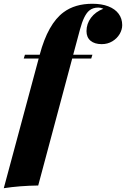

<svg xmlns="http://www.w3.org/2000/svg" viewBox="-78 -802 663 1010"><path d="M564.9 -669.9Q564.9 -646 551.3 -622.8Q537.6 -599.6 512.9 -584.7Q488.3 -569.8 457 -569.8Q419.9 -569.8 398.4 -587.6Q377 -605.5 377 -638.2Q377 -676.8 400.6 -708.5Q424.3 -740.2 465.8 -755.9Q451.7 -762.2 439.9 -762.2Q409.7 -762.2 391.1 -746.1Q362.8 -722.2 342.8 -647L307.1 -514.2H408.2L401.9 -494.1H301.8L123 173.8Q23.9 175.3 -58.1 188L125.5 -494.1H46.9L53.2 -514.2H130.9Q174.3 -677.2 256.8 -737.8Q316.4 -782.2 408.2 -782.2Q456.5 -782.2 491.9 -768.6Q527.3 -754.9 546.1 -729.5Q564.9 -704.1 564.9 -669.9Z"/></svg>

Font: TypoPRO Playfair Display
Style: Italic
Weight: 900
Italic angle: -14°
Designer: Claus Eggers Sørensen
Foundry: Claus Eggers Sørensen
Version: Version 1.004;PS 001.004;hotconv 1.0.70;makeotf.lib2.5.58329